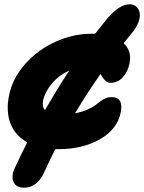

<svg xmlns="http://www.w3.org/2000/svg" viewBox="-20 -681 667 888"><path d="M90.8 187Q54.2 187 42.5 160.2Q30.8 133.3 48.8 95.2Q72.8 43 106 -22.9Q49.8 -53.7 28.3 -110.4Q6.8 -167 22 -240.2Q37.6 -318.4 95.5 -384Q153.3 -449.7 235.4 -487.3Q317.4 -524.9 403.8 -524.9H419.9Q439.5 -550.3 475.1 -594.2Q533.2 -662.6 581.1 -661.1Q599.1 -660.6 611.1 -649.7Q623 -638.7 626.2 -620.8Q629.4 -603 620.1 -577.9Q610.8 -552.7 588.9 -526.9Q582.5 -519 570.1 -503.9Q557.6 -488.8 551.8 -481Q590.3 -445.8 579.1 -388.2Q571.3 -349.1 547.9 -323.5Q524.4 -297.9 491.2 -297.9Q485.4 -297.9 480.2 -299.8Q475.1 -301.8 471.7 -304Q468.3 -306.2 463.9 -311.3Q459.5 -316.4 457.5 -319.1Q455.6 -321.8 450.9 -329.1Q446.3 -336.4 444.8 -338.9Q431.2 -319.3 391.1 -259.8Q363.3 -217.3 327.1 -157.2Q360.8 -163.1 388.2 -176Q415.5 -189 429.4 -201.2Q443.4 -213.4 460.4 -222.7Q477.5 -231.9 495.1 -231.9Q552.7 -231.9 538.1 -160.2Q522.5 -83 442.4 -37.1Q362.3 8.8 252 8.8H235.8Q212.9 53.2 183.1 118.2Q168 151.9 144 169.7Q120.1 187.5 90.8 187ZM240.2 -259.8Q270.5 -309.6 300.8 -355Q254.4 -334.5 221.4 -296.1Q188.5 -257.8 179.2 -215.8Q173.8 -185.1 188 -171.9Q198.2 -189.5 218.3 -222.9Q238.3 -256.3 240.2 -259.8Z"/></svg>

Font: Shantell Sans Irregular
Style: Italic
Weight: 800
Italic angle: -11.31°
Designer: Stephen Nixon, Anya Danilova, Shantell Martin
Foundry: Arrow Type
Version: Version 1.006;[9816181b4]